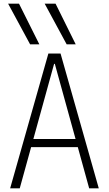

<svg xmlns="http://www.w3.org/2000/svg" viewBox="-20 -1020 590 1040"><path d="M143 -780 24 -1000H83L193 -780ZM341 -780 222 -1000H281L390 -780ZM35 0 242 -730H308L515 0H463L277 -674H273L87 0ZM129 -223V-267H421V-223Z"/></svg>

Font: M PLUS Code Latin SemiExpanded Light
Style: Regular
Weight: 300
Width: 6
Designer: Coji Morishita
Foundry: UNDERFOREST DESIGN
Version: Version 1.002; ttfautohint (v1.8.3)